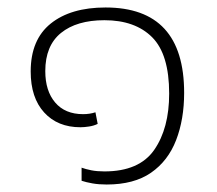

<svg xmlns="http://www.w3.org/2000/svg" viewBox="-20 -483 579 513"><path d="M265 10Q244 10 227 7Q210 4 198 0V-35Q209 -31 224 -28Q239 -25 259 -25Q352 -25 392 -82.5Q432 -140 432 -233Q432 -338 386.5 -383.5Q341 -429 259 -429Q185 -429 143 -395Q101 -361 101 -293Q101 -240 127.5 -209Q154 -178 202 -178Q220 -178 235 -183L241 -152Q231 -147 218 -145Q205 -143 195 -143Q134 -143 98 -182.5Q62 -222 62 -292Q62 -377 115.5 -420Q169 -463 262 -463Q472 -463 472 -235Q472 -164 450.5 -108.5Q429 -53 383.5 -21.5Q338 10 265 10Z"/></svg>

Font: Noto Sans Thai ExtraLight
Style: Regular
Weight: 200
Designer: Monotype Design Team
Foundry: Monotype Imaging Inc.
Version: Version 2.001; ttfautohint (v1.8.4.7-5d5b)